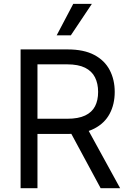

<svg xmlns="http://www.w3.org/2000/svg" viewBox="-20 -986 679 1006"><path d="M87.9 0V-727.1H334Q419.4 -727.1 473.9 -698.2Q528.3 -669.4 554.7 -618.9Q581.1 -568.4 581.1 -504.4Q581.1 -439.9 554.7 -390.1Q528.3 -340.3 474.1 -312.3Q419.9 -284.2 335.4 -284.2H136.2V-363.8H332.5Q390.6 -363.8 426.3 -380.9Q461.9 -397.9 478 -429.2Q494.1 -460.4 494.1 -504.4Q494.1 -547.9 477.8 -580.6Q461.4 -613.3 425.8 -631.1Q390.1 -648.9 331.1 -648.9H176.3V0ZM430.2 -326.7 609.4 0H507.3L331.1 -326.7ZM276.9 -800.8 363.8 -965.8H461.4L351.1 -800.8Z"/></svg>

Font: Sahel VF Regular
Style: Regular
Weight: 400
Foundry: Saber Rastikerdar (saber.rastikerdar@gmail.com)
Version: Version 3.4.0